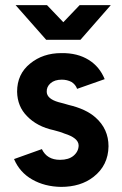

<svg xmlns="http://www.w3.org/2000/svg" viewBox="-20 -720 479 752"><path d="M41 -700 161 -564H295L414 -700H292L228 -633L164 -700ZM390 -410Q370 -459 328 -485Q284 -513 220 -512Q148 -512 98 -471Q47 -430 47 -361Q48 -303 86 -265Q105 -245 131.5 -231Q158 -217 191 -210Q202 -207 212.5 -204Q223 -201 232 -197Q287 -180 288 -151Q288 -127 268 -110Q249 -94 215 -94Q164 -94 144 -136L35 -97Q57 -45 106 -17Q155 11 219 12Q296 12 346 -27Q404 -72 405 -147Q405 -215 354 -260Q317 -293 249 -309Q240 -312 230 -314.5Q220 -317 209 -320Q164 -333 163 -360Q162 -380 178 -394Q194 -408 222 -408Q243 -408 260 -399Q276 -389 282 -372Z"/></svg>

Font: Unageo
Style: SemiBold
Weight: 600
Designer: Richard Sepsi
Foundry: Richard Sepsi
Version: Version 2.000